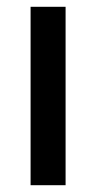

<svg xmlns="http://www.w3.org/2000/svg" viewBox="-20 -545 283 565"><path d="M70 0V-525H173V0Z"/></svg>

Font: Lexend Medium
Style: Regular
Weight: 500
Designer: Bonnie Shaver-Troup, Thomas Jockin
Foundry: Lexend
Version: Version 1.005